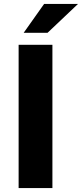

<svg xmlns="http://www.w3.org/2000/svg" viewBox="-20 -949 414 969"><path d="M74 -723H244.5V0H74ZM202.5 -929H373.5L220 -783.5H99.5Z"/></svg>

Font: Public Sans ExtraBold
Style: Regular
Weight: 800
Designer: The Public Sans Project Authors: Dan O. Williams and USWDS (Libre Franklin designed by Pablo Impallari and Rodrigo Fuenz
Version: Version 1.007